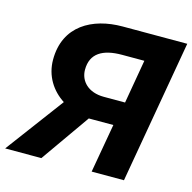

<svg xmlns="http://www.w3.org/2000/svg" viewBox="-134 -804 909 907"><g transform="rotate(15 320.5 -350.0)"><path d="M392 0H550L672 -700H356C209 -700 79 -630 79 -464C79 -384 121 -321 180 -283L-31 0H146L314 -239H327H434ZM237 -457C237 -537 294 -570 388 -570H497L460 -356H356C280 -356 237 -401 237 -457Z"/></g></svg>

Font: Fixel Display 20240404
Style: Bold Italic
Weight: 700
Italic angle: -10°
Designer: AlfaBravo + MacPaw
Foundry: Kyrylo Tkachov, Marchela Mozhyna, Serhii Makarenko, Maria Weinstein, Zakhar Kryvoshyya
Version: Version 1.211;Glyphs 3.2 (3225)